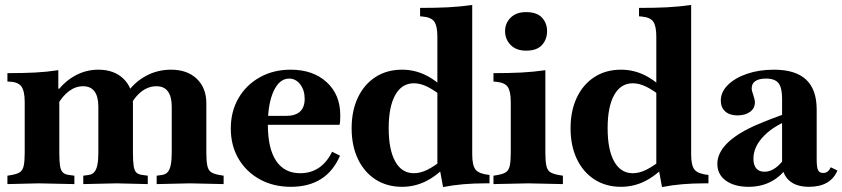

<svg xmlns="http://www.w3.org/2000/svg" viewBox="-20 -742 3409 777"><path d="M211 -372Q243 -414 286 -437Q329 -460 378 -460Q442 -460 480 -423Q518 -386 518 -324V-124Q518 -89 521 -70Q524 -51 532 -43.5Q540 -36 556 -34L578 -31V3L452 0L317 3V-31L339 -34Q353 -36 361.5 -45.5Q370 -55 374 -74.5Q378 -94 378 -124V-310Q378 -351 362.5 -372Q347 -393 316 -393Q286 -393 259 -373Q232 -353 211 -315ZM614 3V-31L636 -34Q650 -36 658.5 -45.5Q667 -55 671 -74.5Q675 -94 675 -124V-310Q675 -351 659.5 -372Q644 -393 613 -393Q572 -393 538.5 -359Q505 -325 492 -271H459Q466 -326 496 -368.5Q526 -411 572 -435.5Q618 -460 672 -460Q738 -460 776.5 -423Q815 -386 815 -324V-124Q815 -90 819 -71.5Q823 -53 834 -45.5Q845 -38 867 -34L885 -31V3L749 0ZM220 -124Q220 -89 223 -70.5Q226 -52 234.5 -44Q243 -36 259 -34L281 -31V3L136 0L10 3V-31L28 -34Q50 -38 61 -45.5Q72 -53 76 -71.5Q80 -90 80 -124V-329Q80 -376 65 -394Q50 -412 10 -412V-446Q76 -446 123 -448.5Q170 -451 216 -458V-383H220Z M1157 14Q1086 14 1031 -16.5Q976 -47 945 -100Q914 -153 914 -222Q914 -291 945 -344.5Q976 -398 1031 -429Q1086 -460 1156 -460Q1247 -460 1302 -409.5Q1357 -359 1357 -276Q1357 -266 1356.5 -254.5Q1356 -243 1354 -237H1000L1002 -273H1137Q1213 -273 1213 -342Q1213 -377 1195 -400.5Q1177 -424 1150 -424Q1111 -424 1087.5 -373.5Q1064 -323 1064 -238Q1064 -141 1097.5 -91Q1131 -41 1195 -41Q1238 -41 1270.5 -63Q1303 -85 1324 -128L1356 -112Q1302 14 1157 14Z M1607 14Q1546 14 1500 -15.5Q1454 -45 1428.5 -98.5Q1403 -152 1403 -223Q1403 -294 1428.5 -347.5Q1454 -401 1500 -430.5Q1546 -460 1607 -460Q1657 -460 1701.5 -438.5Q1746 -417 1792 -370L1780 -344Q1738 -377 1709.5 -391Q1681 -405 1655 -405Q1606 -405 1579.5 -357.5Q1553 -310 1553 -223Q1553 -136 1579.5 -88.5Q1606 -41 1655 -41Q1681 -41 1709.5 -55Q1738 -69 1780 -102L1792 -76Q1746 -29 1701.5 -7.5Q1657 14 1607 14ZM1773 15 1760 -56 1750 -76V-593Q1750 -637 1737.5 -654.5Q1725 -672 1691 -675L1680 -676V-710Q1746 -710 1794.5 -712.5Q1843 -715 1891 -722V-117Q1891 -71 1905.5 -54.5Q1920 -38 1961 -34V0H1941Q1898 0 1856 3.5Q1814 7 1773 15Z M1977 3V-31L1995 -34Q2017 -38 2028 -45.5Q2039 -53 2043 -71.5Q2047 -90 2047 -124V-329Q2047 -373 2034.5 -390.5Q2022 -408 1988 -411L1977 -412V-446Q2042 -446 2090.5 -448.5Q2139 -451 2187 -458V-124Q2187 -90 2191 -71.5Q2195 -53 2206.5 -45.5Q2218 -38 2240 -34L2258 -31V3L2118 0ZM2109 -537Q2069 -537 2046.5 -560Q2024 -583 2024 -616Q2024 -648 2046.5 -670.5Q2069 -693 2109 -693Q2153 -693 2173.5 -670.5Q2194 -648 2194 -616Q2194 -583 2173.5 -560Q2153 -537 2109 -537Z M2493 14Q2432 14 2386 -15.5Q2340 -45 2314.5 -98.5Q2289 -152 2289 -223Q2289 -294 2314.5 -347.5Q2340 -401 2386 -430.5Q2432 -460 2493 -460Q2543 -460 2587.5 -438.5Q2632 -417 2678 -370L2666 -344Q2624 -377 2595.5 -391Q2567 -405 2541 -405Q2492 -405 2465.5 -357.5Q2439 -310 2439 -223Q2439 -136 2465.5 -88.5Q2492 -41 2541 -41Q2567 -41 2595.5 -55Q2624 -69 2666 -102L2678 -76Q2632 -29 2587.5 -7.5Q2543 14 2493 14ZM2659 15 2646 -56 2636 -76V-593Q2636 -637 2623.5 -654.5Q2611 -672 2577 -675L2566 -676V-710Q2632 -710 2680.5 -712.5Q2729 -715 2777 -722V-117Q2777 -71 2791.5 -54.5Q2806 -38 2847 -34V0H2827Q2784 0 2742 3.5Q2700 7 2659 15Z M3254 14Q3202 14 3173.5 -11.5Q3145 -37 3145 -83V-343Q3145 -387 3130.5 -405.5Q3116 -424 3080 -424Q3052 -424 3037 -414Q3022 -404 3022 -384Q3022 -379 3023.5 -373Q3025 -367 3028 -359Q3035 -338 3035 -328Q3035 -304 3015.5 -289.5Q2996 -275 2964 -275Q2933 -275 2915 -291Q2897 -307 2897 -335Q2897 -370 2926 -398.5Q2955 -427 3003.5 -443.5Q3052 -460 3112 -460Q3199 -460 3242 -420Q3285 -380 3285 -299V-96Q3285 -65 3290.5 -53.5Q3296 -42 3311 -42Q3322 -42 3329.5 -48Q3337 -54 3342 -65L3369 -52Q3341 14 3254 14ZM3010 14Q2952 14 2917.5 -11Q2883 -36 2883 -79Q2883 -121 2920 -159.5Q2957 -198 3031 -232Q3063 -246 3105.5 -262.5Q3148 -279 3188 -291L3189 -262Q3116 -237 3072.5 -193Q3029 -149 3029 -100Q3029 -74 3040.5 -60.5Q3052 -47 3074 -47Q3097 -47 3119 -63Q3141 -79 3159 -107Q3177 -135 3187 -170L3193 -113Q3165 -50 3118.5 -18Q3072 14 3010 14Z"/></svg>

Font: Baskervville
Style: Bold
Weight: 700
Version: Version 1.100